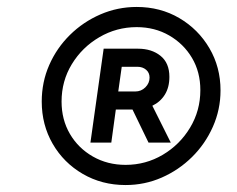

<svg xmlns="http://www.w3.org/2000/svg" viewBox="-20 -804 681 552"><path d="M341 -272Q273 -272 218 -304Q163 -336 131.5 -390.5Q100 -445 100 -512Q100 -568 121.5 -617Q143 -666 181 -703.5Q219 -741 268.5 -762.5Q318 -784 373 -784Q441 -784 495.5 -752Q550 -720 582 -665.5Q614 -611 614 -544Q614 -489 592 -439.5Q570 -390 532 -352.5Q494 -315 445 -293.5Q396 -272 341 -272ZM341 -330Q399 -330 448 -359Q497 -388 526.5 -437Q556 -486 556 -545Q556 -597 532 -637.5Q508 -678 466.5 -702Q425 -726 373 -726Q315 -726 265.5 -697Q216 -668 186.5 -619.5Q157 -571 157 -512Q157 -460 181 -419Q205 -378 247 -354Q289 -330 341 -330ZM240 -394 278 -664H377Q416 -664 441.5 -643.5Q467 -623 467 -583Q467 -553 454 -532Q441 -511 418 -500L471 -394H407L361 -489H313L300 -394ZM320 -541H369Q386 -541 398 -553Q410 -565 410 -581Q410 -595 400 -603.5Q390 -612 375 -612H330Z"/></svg>

Font: Plus Jakarta Sans
Style: Italic
Weight: 400
Italic angle: -8°
Designer: Gumpita Rahayu
Foundry: Tokotype
Version: Version 2.006